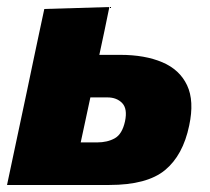

<svg xmlns="http://www.w3.org/2000/svg" viewBox="-27 -526 597 546"><path d="M-7 0Q4 -52 14.5 -101.5Q25 -151 38.5 -214.5L49 -264Q60 -317 68.5 -357Q77 -397 84.2 -431.2Q91.5 -465.5 99 -500.5L284 -506Q277 -471 270 -438Q263 -405 255.5 -370H315Q385 -370 434.5 -349Q484 -328 505 -283.5Q526 -239 511 -169Q493.5 -84.5 442.2 -42.2Q391 0 284 0ZM202.5 -121H249Q278.5 -121 299.5 -132.8Q320.5 -144.5 328.5 -181Q336 -216.5 320.5 -232.8Q305 -249 278.5 -249H230Q223 -217 216.5 -186Q210 -155 202.5 -121Z"/></svg>

Font: Commissioner ExtraBold
Style: Italic
Weight: 800
Italic angle: -12°
Designer: Kostas Bartsokas
Foundry: Kostas Bartsokas
Version: Version 1.000; ttfautohint (v1.8.3)